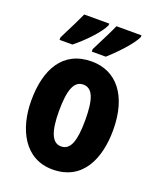

<svg xmlns="http://www.w3.org/2000/svg" viewBox="-143 -854 787 952"><g transform="rotate(20 250.5 -378.0)"><path d="M437 -757V-766H305C294 -740 267 -686 233 -619V-606H307C351 -645 420 -717 437 -757ZM267 -757V-766H135C123 -740 98 -687 63 -619V-606H131C186 -650 248 -715 267 -757ZM466 -276C466 -458 381 -560 251 -560C98 -560 34 -439 34 -276C34 -126 101 10 249 10C410 10 466 -129 466 -276ZM181 -274C181 -386 202 -438 250 -438C300 -438 319 -385 319 -276C319 -166 300 -112 250 -112C202 -112 181 -167 181 -274Z"/></g></svg>

Font: Noto Sans Myanmar ExtraCondensed ExtraBold
Style: Regular
Weight: 800
Width: 2
Designer: Monotype Design Team
Foundry: Monotype Imaging Inc.
Version: Version 2.107